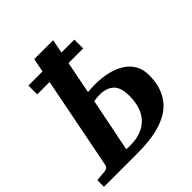

<svg xmlns="http://www.w3.org/2000/svg" viewBox="-222 -890 1030 1030"><g transform="rotate(-45 293.0 -374.5)"><path d="M420.9 -250Q420.9 -313 392.1 -339.6Q363.3 -366.2 310.1 -366.2Q302.2 -366.2 289.6 -364.7Q276.9 -363.3 267.1 -361.8L206.1 -58.1Q211.9 -58.1 219.7 -57.6Q227.5 -57.1 235.8 -57.1Q282.7 -57.1 317.4 -70.6Q352.1 -84 375.2 -108.9Q398.4 -133.8 409.7 -169.4Q420.9 -205.1 420.9 -250ZM76.7 -670.9H183.6L199.2 -749H342.3L327.1 -670.9H425.3V-604H314L277.8 -419.9Q290 -420.9 304.4 -421.9Q318.8 -422.9 330.1 -422.9Q387.2 -422.9 432.4 -411.4Q477.5 -399.9 509 -378.4Q540.5 -356.9 557.4 -325.4Q574.2 -293.9 574.2 -253.9Q574.2 -201.7 561.3 -162.8Q548.3 -124 525.1 -95.7Q502 -67.4 469.7 -48.8Q437.5 -30.3 399.2 -19.5Q360.8 -8.8 317.9 -4.4Q274.9 0 230 0H-21V-50.8L41 -56.2Q50.3 -57.1 57.9 -62.7Q65.4 -68.4 66.9 -78.1L170.4 -604H76.7Z"/></g></svg>

Font: Charis SIL
Style: Bold Italic
Weight: 700
Italic angle: -11°
Foundry: SIL International
Version: Version 4.112